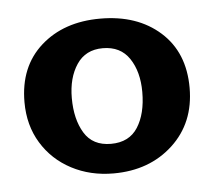

<svg xmlns="http://www.w3.org/2000/svg" viewBox="-35 -721 432 388"><g transform="rotate(-5 181.5 -527.0)"><path d="M14 -529Q14 -601 60.5 -642.5Q107 -684 181 -684Q256 -684 302.5 -642.5Q349 -601 349 -529Q349 -458 301.5 -414Q254 -370 181 -370Q134 -370 96 -390Q58 -410 36 -446Q14 -482 14 -529ZM253 -529Q253 -570 235 -597Q217 -624 181 -624Q146 -624 128 -597Q110 -570 110 -529Q110 -486 127 -458Q144 -430 181 -430Q218 -430 235.5 -457.5Q253 -485 253 -529Z"/></g></svg>

Font: Sansita
Style: Bold
Weight: 700
Designer: Pablo Cosgaya
Foundry: Omnibus-Type
Version: Version 1.006